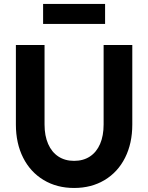

<svg xmlns="http://www.w3.org/2000/svg" viewBox="-20 -934 747 968"><path d="M60.1 -306.2V-707H204.6V-306.2Q204.6 -249.5 222.7 -208.3Q240.7 -167 274.2 -145Q307.6 -123 353.5 -123Q399.9 -123 433.3 -145Q466.8 -167 484.6 -208.3Q502.4 -249.5 502.4 -306.2V-707H647V-306.2Q647 -211.4 610.6 -138.9Q574.2 -66.4 507.6 -26.4Q440.9 13.7 353.5 13.7Q266.6 13.7 200 -26.4Q133.3 -66.4 96.7 -138.9Q60.1 -211.4 60.1 -306.2ZM509.8 -813.5H197.3V-914.1H509.8Z"/></svg>

Font: Wanted Sans Variable
Style: Regular
Weight: 400
Designer: Original Design by Kil Hyung-jin and Kang Hanbin, Wanted Lab, Inc; Hangeul from Source Han Sans by Jang Soo-young and Ka
Foundry: Wanted Lab, Inc.
Version: Version 1.003;Glyphs 3.2 (3227)